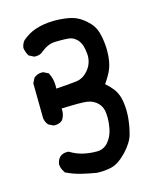

<svg xmlns="http://www.w3.org/2000/svg" viewBox="-109 -789 718 873"><g transform="rotate(-15 250.0 -352.5)"><path d="M130.9 -120.6Q133.8 -120.6 139.2 -120.1Q168.9 -102.1 199.2 -95Q229.5 -87.9 259.3 -87.9Q263.2 -87.9 267.1 -87.9Q297.9 -88.9 318.6 -114Q339.4 -139.2 345.7 -174.3Q350.6 -199.7 350.6 -223.1Q350.6 -233.4 349.6 -243.7Q347.2 -274.9 328.4 -293.5Q309.6 -312 283.7 -316.9Q269.5 -319.8 237.1 -319.8Q204.6 -319.8 159.2 -317.9Q159.7 -313 159.7 -308.6Q159.7 -285.2 146.5 -265.1L145.5 -264.6Q131.8 -252.4 111.3 -252.4Q108.4 -252.4 103.5 -252.9L81.1 -264.2L80.1 -265.6Q68.8 -278.8 66.4 -297.4L64.5 -461.9L75.7 -484.4L76.7 -485.4Q92.8 -499.5 113.8 -499.5Q116.7 -499.5 121.1 -499L144.5 -487.3L145.5 -484.9Q159.7 -457 159.7 -424.3Q159.7 -418 159.2 -411.6Q222.2 -415.5 256.3 -419.9Q289.6 -424.3 314 -455.1Q336.4 -482.9 336.4 -520Q336.4 -523.9 335.9 -528.3Q333 -571.3 314.5 -593.8L309.6 -599.1Q292.5 -615.7 271 -617.2Q252.4 -618.7 236.1 -618.7Q219.7 -618.7 207.5 -618.2Q174.8 -617.2 141.6 -589.8Q127.9 -577.6 107.4 -577.6Q104.5 -577.6 99.6 -578.1L76.7 -589.8Q64.9 -608.9 62.5 -628.9Q64.9 -647.9 76.7 -661.6Q105.5 -686.5 138.2 -697.8Q180.2 -712.4 231 -712.4Q253.9 -712.4 277.8 -709.5Q315.9 -705.1 339.4 -692.4Q363.3 -680.2 387.9 -654.5Q412.6 -628.9 420.9 -584.5Q427.2 -550.3 427.2 -519Q427.2 -493.2 423.8 -473.1Q420.4 -453.1 415.5 -439.9Q407.2 -415 378.9 -373.5Q395 -360.4 411.6 -339.8Q432.1 -314.9 438.5 -274.4Q441.9 -251 441.9 -231.4Q441.9 -211.9 440.4 -196.3Q436.5 -157.7 427.2 -124Q418 -88.9 380.9 -48.8Q342.8 -8.8 308.6 0Q281.7 6.3 253.4 6.3Q241.2 6.3 237.8 5.9Q201.7 0 166.7 -8.5Q131.8 -17.1 98.1 -33.7Q92.3 -42.5 89.6 -48.1Q86.9 -53.7 85.4 -57.6Q83 -65.9 82 -75.2Q84.5 -94.2 96.2 -107.9Q110.4 -120.6 130.9 -120.6Z"/></g></svg>

Font: Bakudai
Style: Bold
Weight: 700
Version: Version 1.48